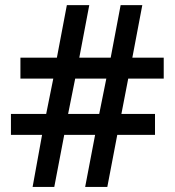

<svg xmlns="http://www.w3.org/2000/svg" viewBox="-20 -733 686 753"><path d="M622.1 -424.8V-506.8H499L538.1 -712.9H453.1L414.1 -506.8H291L330.1 -712.9H242.2L203.1 -506.8H60.1V-424.8H189L161.1 -286.1H22.9V-204.1H145L107.9 0H192.9L231.9 -204.1H353L314 0H400.9L439.9 -204.1H587.9V-286.1H456.1L482.9 -424.8ZM274.9 -424.8H397L369.1 -286.1H247.1Z"/></svg>

Font: Samim Medium
Style: Regular
Weight: 500
Foundry: DejaVu fonts team - Redesigned by Saber Rastikerdar
Version: Version 4.0.5